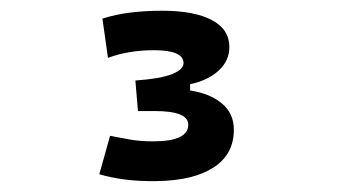

<svg xmlns="http://www.w3.org/2000/svg" viewBox="-20 -723 626 356"><path d="M270.5 -387.2Q238.8 -386.7 211.9 -390.1Q185.1 -393.6 164.1 -399.9L184.1 -471.2Q199.2 -468.3 219 -464.6Q238.8 -460.9 263.7 -460.9Q329.1 -460.9 329.1 -491.7Q329.1 -517.1 267.1 -517.1H235.8L231 -573.7Q278.3 -577.1 299.3 -585.7Q320.3 -594.2 320.3 -606Q320.3 -629.9 265.6 -629.9Q218.3 -629.9 180.2 -615.7L169.9 -688.5Q194.3 -696.3 221.9 -699.7Q249.5 -703.1 280.3 -703.1Q340.3 -703.1 372.8 -685.8Q405.3 -668.5 405.3 -635.7Q405.3 -610.4 385.3 -592Q365.2 -573.7 332.5 -566.9V-555.2Q369.1 -549.8 391.4 -531.2Q413.6 -512.7 413.6 -482.4Q413.6 -437 376.2 -412.6Q338.9 -388.2 270.5 -387.2Z"/></svg>

Font: Caskaydia Cove
Style: Regular
Weight: 400
Monospace: yes
Designer: Aaron Bell
Foundry: Saja Typeworks
Version: Version 4.300; ttfautohint (v1.8.3)